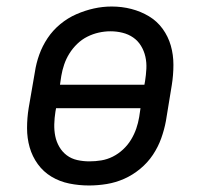

<svg xmlns="http://www.w3.org/2000/svg" viewBox="-20 -561 640 589"><path d="M253 8Q222 8 192.5 2Q163 -4 138 -19Q113 -34 96 -57.5Q79 -81 71 -109Q63 -137 63 -168Q63 -199 68 -230L87 -340Q91 -367 100.5 -393.5Q110 -420 126 -444Q142 -468 165 -487Q188 -506 214.5 -517.5Q241 -529 268 -535Q295 -541 323 -541Q354 -541 383 -533.5Q412 -526 437 -511Q462 -496 479 -472.5Q496 -449 504 -421Q512 -393 512 -362Q512 -331 507 -300L489 -190Q484 -163 474.5 -136.5Q465 -110 449 -86Q433 -62 410 -43Q387 -24 361 -12.5Q335 -1 307.5 3.5Q280 8 253 8ZM423 -301 425 -312Q428 -331 429 -350Q430 -369 426 -387Q422 -405 412.5 -420.5Q403 -436 388.5 -446Q374 -456 356 -460.5Q338 -465 319 -465Q301 -465 283 -461Q265 -457 248 -448.5Q231 -440 217 -426.5Q203 -413 193 -397Q183 -381 177 -363.5Q171 -346 168 -328L164 -301ZM254 -66Q273 -66 291 -69Q309 -72 326 -80.5Q343 -89 357.5 -102.5Q372 -116 382 -132.5Q392 -149 398 -166.5Q404 -184 407 -202L411 -229H152L150 -218Q147 -199 146.5 -180Q146 -161 149.5 -143.5Q153 -126 162 -110.5Q171 -95 185 -84.5Q199 -74 217 -70Q235 -66 254 -66Z"/></svg>

Font: Iosevka Curly Slab Extended
Style: Italic
Weight: 400
Width: 7
Italic angle: -9°
Monospace: yes
Designer: Belleve Invis
Foundry: Belleve Invis
Version: Version 11.1.0; ttfautohint (v1.8.3)